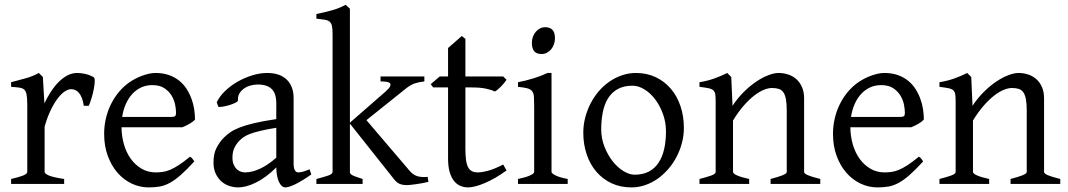

<svg xmlns="http://www.w3.org/2000/svg" viewBox="-20 -777 4513 811"><path d="M376 -450.7Q380.4 -447.8 380.1 -433.6Q379.9 -419.4 376.2 -400.9Q372.6 -382.3 366.7 -362.8Q360.8 -343.3 355 -330.1H334Q331.1 -349.6 325.7 -363.3Q320.3 -377 313.2 -385Q306.2 -393.1 297.6 -396.7Q289.1 -400.4 279.8 -400.4Q269 -400.4 254.6 -391.4Q240.2 -382.3 225.1 -363Q210 -343.8 195.1 -313.7Q180.2 -283.7 168.5 -242.2V-50.8Q168.5 -43.5 186.8 -35.6Q205.1 -27.8 251 -21V0H26.9V-21Q59.1 -28.3 77.1 -35.4Q95.2 -42.5 95.2 -50.8V-335Q95.2 -351.1 94.2 -362.1Q93.3 -373 91.8 -379.9Q90.3 -386.7 88.1 -390.6Q85.9 -394.5 84 -397Q80.6 -400.4 76.4 -402.6Q72.3 -404.8 65.7 -406.2Q59.1 -407.7 49.8 -408.4Q40.5 -409.2 26.9 -410.2V-429.7Q58.6 -438 89.1 -446.5Q119.6 -455.1 144 -468.8L161.1 -451.7L167.5 -340.8Q180.7 -367.7 196 -391.1Q211.4 -414.6 229 -431.9Q246.6 -449.2 265.9 -459Q285.2 -468.8 306.2 -468.8Q321.8 -468.8 339.8 -464.8Q357.9 -460.9 376 -450.7Z M623 -417.5Q597.7 -417.5 576.4 -407.7Q555.2 -397.9 538.8 -380.1Q522.5 -362.3 511.5 -337.6Q500.5 -313 496.1 -283.2H705.1Q716.3 -283.2 720 -286.9Q723.6 -290.5 723.6 -300.8Q723.6 -314 720 -333.7Q716.3 -353.5 705.3 -372.3Q694.3 -391.1 674.6 -404.3Q654.8 -417.5 623 -417.5ZM803.7 -272Q794.9 -262.2 780.3 -253.9Q765.6 -245.6 750 -239.3H493.2Q493.7 -201.2 503.7 -166.7Q513.7 -132.3 532.5 -106.2Q551.3 -80.1 577.9 -64.5Q604.5 -48.8 637.7 -48.8Q652.8 -48.8 667.2 -50.8Q681.6 -52.7 698.2 -59.6Q714.8 -66.4 735.1 -79.6Q755.4 -92.8 782.7 -115.2Q789.1 -111.8 793.7 -105.5Q798.3 -99.1 800.8 -95.2Q768.1 -59.6 743.4 -37.8Q718.8 -16.1 697 -4.4Q675.3 7.3 654.1 11Q632.8 14.6 607.9 14.6Q570.3 14.6 536.4 -1.5Q502.4 -17.6 476.6 -47.1Q450.7 -76.7 435.3 -118.4Q419.9 -160.2 419.9 -211.9Q419.9 -244.6 427.2 -276.4Q434.6 -308.1 448.5 -336.4Q462.4 -364.7 482.4 -388.7Q502.4 -412.6 527.8 -430.2Q538.6 -437.5 552 -444.6Q565.4 -451.7 580.1 -457Q594.7 -462.4 609.1 -465.6Q623.5 -468.8 636.7 -468.8Q668.5 -468.8 693.4 -460Q718.3 -451.2 736.8 -436.3Q755.4 -421.4 768.1 -401.6Q780.8 -381.8 788.8 -359.9Q796.9 -337.9 800.3 -315.2Q803.7 -292.5 803.7 -272Z M1014.6 -48.8Q1043.9 -48.8 1076.9 -63.7Q1109.9 -78.6 1147 -110.8V-237.3Q1106 -230.5 1079.3 -224.1Q1052.7 -217.8 1035.6 -211.2Q1018.6 -204.6 1008.3 -197.3Q998 -189.9 990.2 -181.6Q977.5 -168.5 969.7 -151.6Q961.9 -134.8 961.9 -111.8Q961.9 -92.3 967.8 -80.1Q973.6 -67.9 981.9 -60.8Q990.2 -53.7 999.3 -51.3Q1008.3 -48.8 1014.6 -48.8ZM1294.9 -40Q1253.4 -11.2 1226.3 1.7Q1199.2 14.6 1185.5 14.6Q1169.4 14.6 1158.7 -7.8Q1147.9 -30.3 1147 -69.8Q1125 -47.9 1103 -31.7Q1081.1 -15.6 1060.1 -5.4Q1039.1 4.9 1020.3 9.8Q1001.5 14.6 985.8 14.6Q968.3 14.6 949.7 8.8Q931.2 2.9 916.3 -9.8Q901.4 -22.5 891.6 -42.5Q881.8 -62.5 881.8 -90.8Q881.8 -127.9 894.8 -152.8Q907.7 -177.7 925.8 -195.8Q937.5 -207.5 952.4 -218Q967.3 -228.5 991.9 -238.3Q1016.6 -248 1053.7 -256.8Q1090.8 -265.6 1147 -273.9V-342.8Q1147 -359.4 1143.1 -373.8Q1139.2 -388.2 1129.9 -398.7Q1120.6 -409.2 1104.7 -414.8Q1088.9 -420.4 1064.9 -419.9Q1049.3 -419.4 1034.2 -414.6Q1019 -409.7 1007.8 -400.9Q996.6 -392.1 990.2 -380.1Q983.9 -368.2 985.4 -353.5Q985.8 -349.1 975.3 -343.5Q964.8 -337.9 950.4 -333.5Q936 -329.1 922.1 -326.7Q908.2 -324.2 902.3 -325.7L895.5 -344.7Q906.7 -369.1 929.7 -391.6Q952.6 -414.1 982.2 -431.2Q1011.7 -448.2 1044.7 -458.5Q1077.6 -468.8 1108.4 -468.8Q1162.1 -468.8 1191.2 -440.7Q1220.2 -412.6 1220.2 -362.3V-86.9Q1220.2 -66.4 1225.6 -57.6Q1231 -48.8 1239.7 -48.8Q1246.6 -48.8 1257.3 -51.3Q1268.1 -53.7 1287.6 -62Z M1316.4 0V-21Q1348.6 -29.3 1366.7 -35.6Q1384.8 -42 1384.8 -50.8V-632.8Q1384.8 -655.3 1382.1 -667.5Q1379.4 -679.7 1371.8 -685.8Q1364.3 -691.9 1350.8 -693.8Q1337.4 -695.8 1316.4 -698.2V-717.8Q1350.1 -724.6 1382.6 -733.6Q1415 -742.7 1439.9 -756.8L1458 -740.2V-258.8L1608.4 -390.1Q1624.5 -404.3 1627.9 -412.8Q1631.3 -421.4 1626.7 -425.8Q1622.1 -430.2 1611.1 -431.6Q1600.1 -433.1 1587.4 -433.1V-454.1H1772.5V-433.1Q1751 -430.7 1732.9 -425Q1714.8 -419.4 1694.3 -402.8L1527.8 -269.5L1711.4 -54.2Q1718.3 -46.4 1725.6 -41.3Q1732.9 -36.1 1741.7 -33.2Q1750.5 -30.3 1761.5 -29.5Q1772.5 -28.8 1786.6 -29.8L1789.6 -8.8Q1775.4 -5.4 1761.5 -2.9Q1747.6 -0.5 1735.6 1.2Q1723.6 2.9 1714.1 3.9Q1704.6 4.9 1699.7 4.9Q1679.2 4.9 1666.7 -1Q1654.3 -6.8 1643.6 -21L1458 -254.9V-50.8Q1458 -46.9 1459.7 -43.9Q1461.4 -41 1466.8 -37.8Q1472.2 -34.7 1482.9 -30.8Q1493.7 -26.9 1511.7 -21V0Z M2119.6 -57.1Q2095.7 -39.6 2072.3 -26.1Q2048.8 -12.7 2027.6 -3.7Q2006.3 5.4 1988.3 10Q1970.2 14.6 1957.5 14.6Q1940.4 14.6 1925 8.3Q1909.7 2 1897.9 -12.5Q1886.2 -26.9 1879.4 -50.3Q1872.6 -73.7 1872.6 -107.9V-407.7H1809.6L1799.3 -421.4L1837.4 -454.1H1872.6V-574.2L1930.7 -625L1945.8 -612.8V-454.1H2105.5L2119.6 -439.9Q2115.2 -433.1 2108.6 -425.3Q2102.1 -417.5 2095.2 -410.6Q2088.4 -403.8 2081.8 -398.2Q2075.2 -392.6 2070.3 -390.6Q2058.6 -396.5 2034.7 -402.1Q2010.7 -407.7 1971.2 -407.7H1945.8V-149.9Q1945.8 -120.6 1948.5 -101.1Q1951.2 -81.5 1957.5 -70.1Q1963.9 -58.6 1973.9 -53.7Q1983.9 -48.8 1998.5 -48.8Q2015.6 -48.8 2041.5 -55.7Q2067.4 -62.5 2105.5 -82Z M2168 0V-21Q2201.2 -27.8 2218.8 -35.9Q2236.3 -43.9 2236.3 -50.8V-327.1Q2236.3 -352.1 2235.4 -367.4Q2234.4 -382.8 2228 -391.4Q2221.7 -399.9 2207.8 -403.8Q2193.8 -407.7 2168 -410.2V-429.7Q2183.1 -432.6 2200 -436.8Q2216.8 -440.9 2233.4 -446Q2250 -451.2 2265.1 -457Q2280.3 -462.9 2293 -468.8H2309.6V-50.8Q2309.6 -44.9 2325.9 -36.4Q2342.3 -27.8 2377.9 -21V0ZM2324.2 -615.7Q2324.2 -602.1 2319.8 -589.8Q2315.4 -577.6 2307.9 -568.6Q2300.3 -559.6 2290 -554.2Q2279.8 -548.8 2267.6 -548.8Q2245.6 -548.8 2236.1 -561Q2226.6 -573.2 2226.6 -595.7Q2226.6 -609.4 2231 -621.6Q2235.4 -633.8 2243.2 -642.8Q2251 -651.9 2261 -657Q2271 -662.1 2282.7 -662.1Q2324.2 -662.1 2324.2 -615.7Z M2793 -222.2Q2793 -260.7 2780.3 -295.7Q2767.6 -330.6 2747.6 -357.2Q2727.5 -383.8 2702.1 -399.4Q2676.8 -415 2651.9 -415Q2614.7 -415 2589.4 -400.9Q2564 -386.7 2548.6 -362.1Q2533.2 -337.4 2526.4 -303.7Q2519.5 -270 2519.5 -231Q2519.5 -192.4 2533.2 -157.5Q2546.9 -122.6 2567.6 -96.2Q2588.4 -69.8 2613.3 -54.4Q2638.2 -39.1 2660.6 -39.1Q2695.3 -39.1 2720.2 -52Q2745.1 -64.9 2761.2 -88.9Q2777.3 -112.8 2785.2 -146.5Q2793 -180.2 2793 -222.2ZM2868.7 -236.8Q2868.7 -204.1 2860.4 -172.9Q2852.1 -141.6 2837.4 -113.8Q2822.8 -85.9 2802.2 -62.3Q2781.7 -38.6 2757.1 -21.5Q2732.4 -4.4 2704.6 5.1Q2676.8 14.6 2647 14.6Q2600.6 14.6 2563.2 -2.9Q2525.9 -20.5 2499.3 -51.3Q2472.7 -82 2458.3 -124.5Q2443.8 -167 2443.8 -216.8Q2443.8 -249 2451.9 -280.3Q2460 -311.5 2474.4 -339.6Q2488.8 -367.7 2509 -391.4Q2529.3 -415 2554 -432.1Q2578.6 -449.2 2607.2 -459Q2635.7 -468.8 2666 -468.8Q2711.9 -468.8 2749.3 -451.2Q2786.6 -433.6 2813.2 -402.6Q2839.8 -371.6 2854.2 -329.1Q2868.7 -286.6 2868.7 -236.8Z M3234.9 0V-21Q3270 -30.3 3286.6 -37.1Q3303.2 -43.9 3303.2 -50.8V-309.1Q3303.2 -338.9 3299.8 -357.4Q3296.4 -376 3289.1 -386.7Q3281.7 -397.5 3269.8 -401.4Q3257.8 -405.3 3240.7 -405.3Q3225.6 -405.3 3207 -397.9Q3188.5 -390.6 3167.2 -374.5Q3146 -358.4 3122.8 -332.3Q3099.6 -306.2 3076.2 -268.1V-50.8Q3076.2 -43.5 3094.5 -35.6Q3112.8 -27.8 3144.5 -21V0H2934.6V-21Q2966.8 -29.3 2984.9 -35.9Q3002.9 -42.5 3002.9 -50.8V-347.2Q3002.9 -366.2 3001.5 -377.4Q3000 -388.7 2993.4 -395Q2986.8 -401.4 2973.1 -404.3Q2959.5 -407.2 2934.6 -410.2V-429.7Q2967.8 -435.1 2996.1 -445.1Q3024.4 -455.1 3051.8 -468.8L3068.8 -451.7L3074.2 -330.1Q3095.7 -362.8 3121.6 -388.4Q3147.5 -414.1 3173.8 -431.9Q3200.2 -449.7 3224.9 -459.2Q3249.5 -468.8 3268.6 -468.8Q3289.6 -468.8 3309.1 -462.4Q3328.6 -456.1 3343.5 -442.9Q3358.4 -429.7 3367.4 -409.4Q3376.5 -389.2 3376.5 -361.8V-50.8Q3376.5 -43.9 3391.4 -37.4Q3406.2 -30.8 3444.8 -21V0Z M3701.7 -417.5Q3676.3 -417.5 3655 -407.7Q3633.8 -397.9 3617.4 -380.1Q3601.1 -362.3 3590.1 -337.6Q3579.1 -313 3574.7 -283.2H3783.7Q3794.9 -283.2 3798.6 -286.9Q3802.2 -290.5 3802.2 -300.8Q3802.2 -314 3798.6 -333.7Q3794.9 -353.5 3783.9 -372.3Q3772.9 -391.1 3753.2 -404.3Q3733.4 -417.5 3701.7 -417.5ZM3882.3 -272Q3873.5 -262.2 3858.9 -253.9Q3844.2 -245.6 3828.6 -239.3H3571.8Q3572.3 -201.2 3582.3 -166.7Q3592.3 -132.3 3611.1 -106.2Q3629.9 -80.1 3656.5 -64.5Q3683.1 -48.8 3716.3 -48.8Q3731.4 -48.8 3745.8 -50.8Q3760.3 -52.7 3776.9 -59.6Q3793.5 -66.4 3813.7 -79.6Q3834 -92.8 3861.3 -115.2Q3867.7 -111.8 3872.3 -105.5Q3877 -99.1 3879.4 -95.2Q3846.7 -59.6 3822 -37.8Q3797.4 -16.1 3775.6 -4.4Q3753.9 7.3 3732.7 11Q3711.4 14.6 3686.5 14.6Q3648.9 14.6 3615 -1.5Q3581.1 -17.6 3555.2 -47.1Q3529.3 -76.7 3513.9 -118.4Q3498.5 -160.2 3498.5 -211.9Q3498.5 -244.6 3505.9 -276.4Q3513.2 -308.1 3527.1 -336.4Q3541 -364.7 3561 -388.7Q3581.1 -412.6 3606.4 -430.2Q3617.2 -437.5 3630.6 -444.6Q3644 -451.7 3658.7 -457Q3673.3 -462.4 3687.7 -465.6Q3702.1 -468.8 3715.3 -468.8Q3747.1 -468.8 3772 -460Q3796.9 -451.2 3815.4 -436.3Q3834 -421.4 3846.7 -401.6Q3859.4 -381.8 3867.4 -359.9Q3875.5 -337.9 3878.9 -315.2Q3882.3 -292.5 3882.3 -272Z M4248.5 0V-21Q4283.7 -30.3 4300.3 -37.1Q4316.9 -43.9 4316.9 -50.8V-309.1Q4316.9 -338.9 4313.5 -357.4Q4310.1 -376 4302.7 -386.7Q4295.4 -397.5 4283.4 -401.4Q4271.5 -405.3 4254.4 -405.3Q4239.3 -405.3 4220.7 -397.9Q4202.1 -390.6 4180.9 -374.5Q4159.7 -358.4 4136.5 -332.3Q4113.3 -306.2 4089.8 -268.1V-50.8Q4089.8 -43.5 4108.2 -35.6Q4126.5 -27.8 4158.2 -21V0H3948.2V-21Q3980.5 -29.3 3998.5 -35.9Q4016.6 -42.5 4016.6 -50.8V-347.2Q4016.6 -366.2 4015.1 -377.4Q4013.7 -388.7 4007.1 -395Q4000.5 -401.4 3986.8 -404.3Q3973.1 -407.2 3948.2 -410.2V-429.7Q3981.4 -435.1 4009.8 -445.1Q4038.1 -455.1 4065.4 -468.8L4082.5 -451.7L4087.9 -330.1Q4109.4 -362.8 4135.3 -388.4Q4161.1 -414.1 4187.5 -431.9Q4213.9 -449.7 4238.5 -459.2Q4263.2 -468.8 4282.2 -468.8Q4303.2 -468.8 4322.8 -462.4Q4342.3 -456.1 4357.2 -442.9Q4372.1 -429.7 4381.1 -409.4Q4390.1 -389.2 4390.1 -361.8V-50.8Q4390.1 -43.9 4405 -37.4Q4419.9 -30.8 4458.5 -21V0Z"/></svg>

Font: Noto Serif Devanagari
Style: Regular
Weight: 400
Designer: Monotype Design Team
Foundry: Monotype Imaging Inc.
Version: Version 1.01